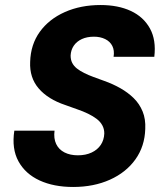

<svg xmlns="http://www.w3.org/2000/svg" viewBox="-20 -732 652 764"><path d="M271 12Q194 12 137.5 -14Q81 -40 53.5 -90Q26 -140 37 -212H197Q193 -181 203.5 -159Q214 -137 236.5 -125.5Q259 -114 290 -114Q321 -114 344.5 -125Q368 -136 381 -155.5Q394 -175 395 -201Q395 -219 387 -233.5Q379 -248 364.5 -259Q350 -270 330.5 -279.5Q311 -289 287.5 -297Q264 -305 240 -314Q171 -337 134 -380Q97 -423 100 -486Q102 -555 138.5 -605.5Q175 -656 238 -684Q301 -712 380 -712Q450 -712 500.5 -688.5Q551 -665 576.5 -619Q602 -573 594 -506H432Q436 -531 427 -549Q418 -567 398.5 -576.5Q379 -586 354 -586Q326 -586 305.5 -576.5Q285 -567 273.5 -550Q262 -533 261 -511Q261 -494 267.5 -481.5Q274 -469 286 -459.5Q298 -450 315 -441.5Q332 -433 352.5 -425.5Q373 -418 395 -410Q429 -398 459 -381Q489 -364 512 -341.5Q535 -319 547.5 -288.5Q560 -258 558 -219Q556 -150 519 -98Q482 -46 417.5 -17Q353 12 271 12Z"/></svg>

Font: DM Sans 17pt Black
Style: Italic
Weight: 900
Italic angle: -10°
Version: Version 4.004;gftools[0.9.30]